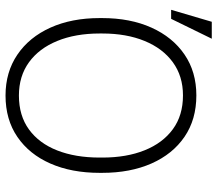

<svg xmlns="http://www.w3.org/2000/svg" viewBox="-68 -752 831 736"><g transform="rotate(90 348.0 -384.5)"><path d="M346.7 10.3Q256.8 10.3 189.9 -35.2Q123 -80.6 86.4 -161.9Q49.8 -243.2 49.8 -350.6V-359.9Q49.8 -467.8 86.4 -549.1Q123 -630.4 189.5 -675.8Q255.9 -721.2 346.2 -721.2Q438.5 -721.2 504.9 -675.8Q571.3 -630.4 607.2 -549.1Q643.1 -467.8 643.1 -359.9V-350.6Q643.1 -242.7 607.4 -161.6Q571.8 -80.6 505.4 -35.2Q439 10.3 346.7 10.3ZM346.7 -41Q423.8 -41 476.8 -79.6Q529.8 -118.2 557.1 -187.7Q584.5 -257.3 584.5 -350.6V-360.8Q584.5 -453.6 556.6 -522.9Q528.8 -592.3 475.8 -631.1Q422.9 -669.9 346.2 -669.9Q272.5 -669.9 219.2 -631.1Q166 -592.3 137.5 -522.7Q108.9 -453.1 108.9 -360.8V-350.6Q108.9 -257.8 137.5 -188Q166 -118.2 219.2 -79.6Q272.5 -41 346.7 -41ZM18.1 -624.5 64 -780.3H128.9L52.7 -624.5Z"/></g></svg>

Font: Roboto Slab Light
Style: Regular
Weight: 300
Designer: Google
Version: Version 2.000; ttfautohint (v1.8.1.43-b0c9)